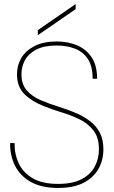

<svg xmlns="http://www.w3.org/2000/svg" viewBox="-20 -917 561 949"><path d="M268 12Q185 12 132 -18Q79 -48 54 -98.5Q29 -149 30 -210H52Q51 -156 72.5 -110Q94 -64 141.5 -36Q189 -8 267 -8Q338 -8 382.5 -31Q427 -54 448 -93Q469 -132 469 -179Q469 -237 442.5 -271.5Q416 -306 374.5 -326.5Q333 -347 285 -361.5Q237 -376 195 -393Q137 -416 100.5 -452Q64 -488 64 -550Q64 -594 85.5 -630.5Q107 -667 151 -689.5Q195 -712 260 -712Q316 -712 361 -693Q406 -674 433 -633.5Q460 -593 460 -528H438Q438 -589 414.5 -625Q391 -661 350.5 -676.5Q310 -692 260 -692Q197 -692 158.5 -671.5Q120 -651 103 -619Q86 -587 86 -550Q86 -500 112.5 -470Q139 -440 181 -422Q223 -404 271.5 -389Q320 -374 365 -354Q400 -338 428.5 -315.5Q457 -293 474 -260Q491 -227 491 -179Q491 -125 466.5 -82Q442 -39 393 -13.5Q344 12 268 12ZM167 -743V-768L354 -897V-872Z"/></svg>

Font: DM Sans 36pt Thin
Style: Regular
Weight: 250
Designer: Colophon Foundry, Jonny Pinhorn
Foundry: Colophon Foundry
Version: Version 4.004;gftools[0.9.30]